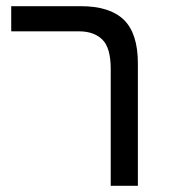

<svg xmlns="http://www.w3.org/2000/svg" viewBox="-20 -598 550 618"><path d="M423.8 0H336.4V-376Q336.4 -444.3 309.3 -470.7Q282.2 -497.1 234.9 -497.1H16.1V-578.1H240.2Q333.5 -578.1 378.7 -534.2Q423.8 -490.2 423.8 -393.6Z"/></svg>

Font: Lunasima
Style: Regular
Weight: 400
Designer: The DocRepair Project, Monotype Design Team
Foundry: Google
Version: Version 2.009